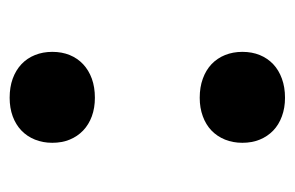

<svg xmlns="http://www.w3.org/2000/svg" viewBox="-126 -476 611 398"><g transform="rotate(-90 179.0 -276.5)"><path d="M82.5 -79.1Q82.5 -98.6 89.1 -115Q95.7 -131.3 107.9 -143.1Q120.1 -154.8 137.5 -161.1Q154.8 -167.5 175.8 -167.5Q197.8 -167.5 215.3 -161.1Q232.9 -154.8 245.4 -143.1Q257.8 -131.3 264.4 -115Q271 -98.6 271 -79.1Q271 -59.1 264.4 -43Q257.8 -26.9 245.4 -15.1Q232.9 -3.4 215.3 2.9Q197.8 9.3 175.8 9.3Q154.8 9.3 137.5 2.9Q120.1 -3.4 107.9 -15.1Q95.7 -26.9 89.1 -43Q82.5 -59.1 82.5 -79.1ZM82.5 -473.1Q82.5 -492.7 89.1 -509Q95.7 -525.4 107.9 -537.1Q120.1 -548.8 137.5 -555.2Q154.8 -561.5 175.8 -561.5Q197.8 -561.5 215.3 -555.2Q232.9 -548.8 245.4 -537.1Q257.8 -525.4 264.4 -509Q271 -492.7 271 -473.1Q271 -453.1 264.4 -437Q257.8 -420.9 245.4 -409.2Q232.9 -397.5 215.3 -391.1Q197.8 -384.8 175.8 -384.8Q154.8 -384.8 137.5 -391.1Q120.1 -397.5 107.9 -409.2Q95.7 -420.9 89.1 -437Q82.5 -453.1 82.5 -473.1Z"/></g></svg>

Font: Tauri
Style: Regular
Weight: 400
Designer: Yvonne Schüttler
Foundry: Yvonne Schüttler
Version: Version 1.003; ttfautohint (v0.93.8-669f) -l 13 -r 13 -G 200